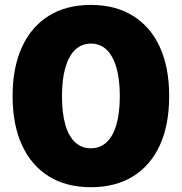

<svg xmlns="http://www.w3.org/2000/svg" viewBox="-20 -758 746 788"><path d="M353 10.3Q252 10.3 180.2 -34.4Q108.4 -79.1 70.1 -162.6Q31.7 -246.1 31.7 -363.3Q31.7 -481 70.1 -564.7Q108.4 -648.4 180.2 -693.1Q252 -737.8 353 -737.8Q454.1 -737.8 526.1 -692.9Q598.1 -647.9 636.2 -564.5Q674.3 -481 674.3 -363.3Q674.3 -245.6 636.2 -162.4Q598.1 -79.1 526.4 -34.4Q454.6 10.3 353 10.3ZM353 -149.4Q391.1 -149.4 417.5 -174.1Q443.8 -198.7 457.8 -246.6Q471.7 -294.4 471.7 -363.3Q471.7 -432.6 457.8 -480.7Q443.8 -528.8 417.5 -554Q391.1 -579.1 353 -579.1Q315.4 -579.1 288.8 -554Q262.2 -528.8 248.3 -480.7Q234.4 -432.6 234.4 -363.3Q234.4 -294.4 248 -246.6Q261.7 -198.7 288.3 -174.1Q314.9 -149.4 353 -149.4Z"/></svg>

Font: Inter 17pt Black
Style: Regular
Weight: 900
Version: Version 4.001;git-66647c0bb